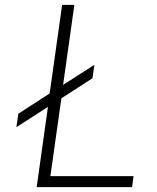

<svg xmlns="http://www.w3.org/2000/svg" viewBox="-20 -765 641 785"><path d="M130 0 176 -328 47 -245 55 -300 183 -383 234 -745H284L238 -418L366 -500L358 -445L231 -363L186 -45H526L520 0Z"/></svg>

Font: Plus Jakarta Sans ExtraLight
Style: Italic
Weight: 200
Italic angle: -8°
Designer: Gumpita Rahayu
Foundry: Tokotype
Version: Version 2.071; ttfautohint (v1.8.4.7-5d5b);gftools[0.9.29]